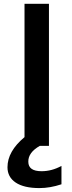

<svg xmlns="http://www.w3.org/2000/svg" viewBox="-20 -751 370 990"><path d="M183.6 218.8Q103.5 218.8 61 190.4Q18.6 162.1 18.6 111.3Q18.6 29.3 106.4 -43.9V-731.4H232.4V1H185.5Q125 35.2 126 83Q126 131.8 194.3 131.8Q247.1 131.8 296.9 104.5V199.2Q238.3 218.8 183.6 218.8Z"/></svg>

Font: Gen Shin Gothic Medium
Style: Regular
Weight: 500
Designer: [Source Han Sans]
Ryoko NISHIZUKA  (kana & ideographs); Paul D. Hunt (Latin, Greek & Cyrillic); Wenlong ZHANG  (bopomofo
Version: Version 1.002.20150607